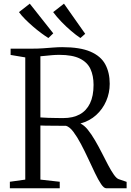

<svg xmlns="http://www.w3.org/2000/svg" viewBox="-20 -1002 698 1022"><path d="M32.5 0V-34.5L114.5 -46V-696.5L36.5 -709.5V-743H151.5Q182.5 -743 210.5 -745Q238.5 -747 263.5 -749Q288.5 -751 311 -751Q406 -751 461.2 -727.2Q516.5 -703.5 540.2 -659.8Q564 -616 564 -556Q564 -507.5 545.2 -464.2Q526.5 -421 491.8 -389.5Q457 -358 408 -344.5Q428 -335.5 447.2 -311.8Q466.5 -288 485.5 -255.5Q504.5 -223 522 -188.5Q539.5 -154 555.5 -123.5Q571.5 -93 585.8 -72.8Q600 -52.5 611.5 -48.5L654 -34V0H545Q533 0 518 -22.2Q503 -44.5 485.8 -80.5Q468.5 -116.5 449.5 -157.5Q430.5 -198.5 410.5 -236.2Q390.5 -274 370.5 -300.5Q350.5 -327 331 -332.5Q319.5 -332.5 299.8 -332.5Q280 -332.5 258.5 -332.8Q237 -333 219.5 -333.2Q202 -333.5 195 -334V-46L298 -34.5V0ZM317 -373.5Q368.5 -373.5 404.2 -393Q440 -412.5 459 -451.8Q478 -491 478 -550Q478 -599 461.5 -634.8Q445 -670.5 405.2 -690.2Q365.5 -710 296 -710Q276.5 -710 258.5 -708.5Q240.5 -707 224.5 -705.2Q208.5 -703.5 195 -702.5V-377Q212 -375.5 236.2 -374.8Q260.5 -374 282.8 -373.8Q305 -373.5 317 -373.5ZM237 -800Q220 -810.5 198.8 -826.2Q177.5 -842 155.5 -861Q133.5 -880 114 -899.5Q94.5 -919 81 -937.5L138.5 -982.5L263.5 -824.5L238 -800ZM407.5 -800Q385.5 -814.5 358.8 -837.2Q332 -860 306.5 -886.5Q281 -913 263 -937.5L320.5 -982.5L433.5 -822L408.5 -800Z"/></svg>

Font: Merriweather 60pt Light
Style: Regular
Weight: 300
Version: Version 2.100